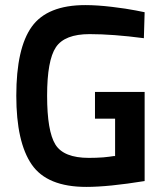

<svg xmlns="http://www.w3.org/2000/svg" viewBox="-20 -723 639 754"><path d="M353 -257V-362H548V-12Q406 11 319 11Q165 11 104.5 -77Q44 -165 44 -347Q44 -534 105 -618.5Q166 -703 315 -703Q362 -703 420 -696Q478 -689 513 -682L548 -675L545 -573Q423 -589 332 -589Q234 -589 199.5 -537.5Q165 -486 165 -347Q165 -208 197.5 -155.5Q230 -103 329 -103Q342 -103 357.5 -103.5Q373 -104 385.5 -105Q398 -106 408.5 -107.5Q419 -109 426 -110H432V-257Z"/></svg>

Font: TypoPRO Titillium Text
Style: 800 wt
Weight: 800
Designer: Accademia di Belle Arti di Urbino and others
Foundry: Accademia di Belle Arti di Urbino and others.
Version: Version 25.000